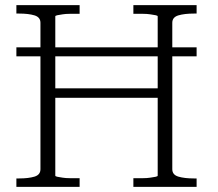

<svg xmlns="http://www.w3.org/2000/svg" viewBox="-20 -730 853 750"><path d="M179 -385H626V-348H179ZM44 0V-33H55Q91 -33 114.5 -40Q138 -47 138 -69V-641Q138 -663 114.5 -670Q91 -677 55 -677H44V-710H291V-676H282Q268 -676 252.5 -676Q237 -676 224.5 -674Q212 -672 204 -670.5Q196 -669 196 -666V-44Q196 -41 204 -39.5Q212 -38 224.5 -36Q237 -34 252.5 -34Q268 -34 282 -34H291V0ZM501 0V-34H510Q524 -34 539 -34Q554 -34 567 -36Q580 -38 588 -39.5Q596 -41 596 -44V-666Q596 -669 588 -670.5Q580 -672 567 -674Q554 -676 539 -676Q524 -676 510 -676H501V-710H748V-677H737Q701 -677 677 -670Q653 -663 653 -641V-69Q653 -47 677 -40Q701 -33 737 -33H748V0ZM44 -510V-545H748V-510Z"/></svg>

Font: Roboto Serif 36pt ExtraLight
Style: Regular
Weight: 250
Designer: Greg Gazdowicz
Foundry: Commercial Type
Version: Version 1.008